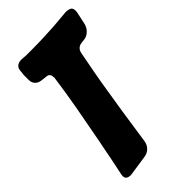

<svg xmlns="http://www.w3.org/2000/svg" viewBox="-222 -792 855 855"><g transform="rotate(-45 205.0 -364.5)"><path d="M73 -6H71L66 -5Q54 -5 45.5 -10Q37 -15 37 -29Q37 -32 39 -42L53 -109Q58 -136 63.5 -163Q69 -190 74 -216Q91 -304 106 -387.5Q121 -471 132 -552Q132 -565 127.5 -573Q123 -581 108 -582L82 -585Q65 -587 54.5 -598Q44 -609 44 -627V-657Q44 -664 45 -667Q46 -669 46 -677Q47 -714 86 -714L99 -713Q106 -712 112 -712Q118 -712 125 -712H151Q188 -712 223.5 -713.5Q259 -715 293 -717L374 -724Q389 -724 399.5 -719Q410 -714 410 -697Q410 -689 409 -686L397 -630Q393 -610 378.5 -595.5Q364 -581 345 -579H344Q340 -578 336 -578Q332 -578 327 -577Q299 -573 294 -544L275 -444Q265 -390 257.5 -341Q250 -292 240 -232L216 -70Q213 -50 200 -36.5Q187 -23 167 -20Z"/></g></svg>

Font: Bangerz 2
Style: Regular
Weight: 400
Designer: vernon adams
Foundry: Vernon Adams
Version: Version 2.10;December 28, 2023;FontCreator 13.0.0.2683 64-bi